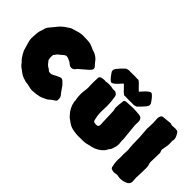

<svg xmlns="http://www.w3.org/2000/svg" viewBox="-59 -1553 2212 2212"><g transform="rotate(45 1046.5 -447.5)"><path d="M475.6 29.3Q455.6 29.3 393.6 12.7Q363.3 12.7 317.6 -3.7Q272 -20 231.4 -55.7Q189.9 -81.1 170.4 -113.8Q165 -121.1 157.2 -126.5Q141.6 -138.7 114.7 -183.1Q106 -198.2 98.6 -213.4Q91.3 -228.5 89.4 -230.7Q87.4 -232.9 54.2 -353Q49.8 -382.3 49.3 -390.1Q52.2 -479.5 61.5 -515.6Q74.2 -548.3 78.6 -569.8Q83 -591.3 96.2 -609.4Q125 -646.5 180.2 -710.9Q211.9 -746.1 252.4 -770Q266.6 -779.3 280.3 -789.1Q295.9 -799.8 311.5 -803.2Q323.7 -805.7 358.4 -817.4Q372.1 -819.3 385.3 -825.7Q388.7 -827.1 392.1 -827.1Q395.5 -827.1 410.6 -830.3Q425.8 -833.5 440.9 -834.5Q540.5 -834.5 574.7 -825.7Q606.9 -814.5 648.4 -794.9Q672.9 -789.6 694.3 -778.3Q739.7 -754.4 767.1 -711.4Q774.4 -700.7 785.2 -691.4Q808.6 -670.4 808.6 -651.4Q808.6 -631.3 772.9 -600.1Q737.3 -568.8 672.4 -513.7Q650.9 -475.1 615.2 -475.1Q590.8 -475.1 569.8 -495.6Q559.1 -506.3 546.4 -511.7Q537.1 -515.6 528.3 -520Q502.9 -533.2 484.9 -533.2Q464.8 -533.2 441.9 -510.3Q433.1 -503.4 428.2 -498.5Q419.4 -490.2 409.2 -483.4Q392.1 -473.1 385 -459.5Q377.9 -445.8 364.3 -434.1Q361.3 -406.7 361.3 -400.4Q361.3 -379.9 368.7 -351.6Q385.7 -330.1 398.9 -314.5Q409.7 -300.8 429.7 -290Q442.4 -286.1 461.4 -265.6Q471.2 -260.7 488.3 -260.7Q510.3 -260.7 528.8 -271.5Q564 -292.5 602.1 -307.6Q610.4 -311 618.2 -311Q638.2 -311 657.7 -289.6L669.4 -277.8Q689.9 -260.7 700.7 -239.7L739.3 -185.1Q748 -175.3 756.3 -165Q770 -146.5 770 -114.3Q770 -105.5 768.3 -97.7Q766.6 -89.8 759.3 -83.7Q752 -77.6 743.4 -72.3Q734.9 -66.9 728 -62Q723.6 -58.6 718.8 -55.7Q710.4 -50.8 704.1 -44.4Q690.9 -29.8 676.8 -22Q662.6 -14.2 627.4 2Q592.3 18.1 544.2 23.7Q496.1 29.3 475.6 29.3Z M1219.7 24.4Q1198.7 24.4 1150.6 16.6Q1102.5 8.8 1064.5 -17.1Q1026.4 -43 1013.9 -53Q1001.5 -63 991.7 -76.2Q985.4 -84 978.5 -91.3Q953.1 -117.7 928.2 -177.2Q922.9 -200.2 916.5 -223.6L917 -230.5Q917 -250 911.6 -268.1Q906.2 -302.7 906.2 -337.9Q906.2 -375 914.6 -426.8Q916 -440.4 916 -452.1Q916 -463.9 914.6 -475.6Q913.6 -502.4 913.6 -539.1Q913.6 -576.2 916 -612.8Q919.9 -635.3 945.1 -640.9Q970.2 -646.5 990.2 -646.5Q999.5 -646.5 1008.8 -644.5L1028.8 -648.4Q1032.2 -648.4 1035.2 -648.9Q1044.9 -650.4 1054.2 -650.4Q1072.3 -650.4 1098.6 -647.9Q1120.6 -641.6 1133.8 -641.6Q1138.7 -641.6 1154.8 -642.6Q1171.9 -642.6 1185.5 -631.3Q1201.7 -619.1 1205.1 -601.6Q1206.5 -589.8 1209 -578.1Q1219.2 -526.9 1219.2 -449.2Q1219.2 -407.7 1217.3 -388.2Q1216.3 -372.1 1216.3 -356Q1216.3 -300.3 1234.9 -232.9Q1238.8 -220.2 1254.4 -217Q1270 -213.9 1279.3 -213.9Q1303.2 -213.9 1311.5 -224.6Q1318.8 -234.4 1318.8 -257.8L1316.4 -303.7Q1314.5 -391.1 1310.1 -473.1Q1301.8 -499 1301.8 -520Q1301.8 -528.8 1303.2 -536.6Q1303.2 -560.5 1307.1 -584.5Q1311 -601.6 1311 -627.9Q1319.3 -646.5 1351.1 -647.5Q1410.6 -651.9 1441.4 -651.9Q1498.5 -651.9 1554.2 -645.5Q1577.1 -642.1 1588.6 -628.4Q1600.1 -614.7 1602.1 -597.2Q1603.5 -584.5 1603.5 -572.3Q1603.5 -562.5 1602.5 -552.7L1602.1 -525.4Q1603.5 -503.9 1606.4 -482.4L1616.7 -376Q1620.1 -347.2 1623 -317.9Q1623 -310.5 1622.1 -303.7Q1621.6 -299.3 1621.6 -294.9Q1621.6 -281.7 1627 -243.2Q1627 -233.4 1624 -206.5Q1617.7 -189.9 1613.8 -172.9Q1607.4 -142.1 1586.4 -119.1Q1580.6 -112.8 1577.1 -103.5Q1548.8 -46.9 1464.4 -9.8Q1454.1 -5.9 1426.3 2Q1414.1 4.9 1401.9 6.8Q1383.8 9.8 1366.7 15.6Q1342.3 23.4 1316.9 23.4ZM1286.6 -683.6Q1281.7 -681.6 1278.3 -681.6Q1264.2 -683.1 1242.2 -705.1Q1229 -717.3 1201.7 -747.6Q1187.5 -759.3 1172.4 -775.4Q1142.6 -743.7 1141.1 -741.7Q1103 -695.8 1068.8 -682.1L1064.9 -681.6Q1046.9 -681.6 1012.7 -724.1Q992.7 -748.5 976.1 -776.4Q973.6 -785.2 973.6 -792.5Q973.6 -810.5 991.7 -833.5Q1031.7 -880.4 1058.6 -904.8Q1067.9 -916 1076.9 -918.5Q1085.9 -920.9 1106.4 -925.3L1146 -924.3Q1167.5 -925.3 1193.8 -925.3L1241.7 -923.8Q1244.1 -923.8 1246.6 -923.3Q1251.5 -925.3 1254.9 -925.3Q1269 -923.8 1291 -901.9Q1304.2 -889.6 1331.5 -859.4Q1345.7 -847.7 1360.8 -831.5Q1390.6 -863.3 1392.1 -865.2Q1430.2 -911.1 1464.4 -924.8L1468.3 -925.3Q1486.3 -925.3 1520.5 -882.8Q1540.5 -858.4 1557.1 -830.6Q1559.6 -821.8 1559.6 -814.5Q1559.6 -796.4 1541.5 -773.4Q1501.5 -726.6 1474.6 -702.1Q1465.3 -690.9 1456.3 -688.5Q1447.3 -686 1426.8 -681.6L1387.2 -682.6Q1365.7 -681.6 1339.4 -681.6L1291.5 -683.1Q1289.1 -683.1 1286.6 -683.6Z M1918.5 29.3Q1897.5 29.3 1875.5 23.9Q1868.7 22 1860.8 22Q1850.1 22 1835.4 25.9Q1826.2 28.8 1816.9 28.8L1809.1 28.3L1796.9 26.4Q1783.7 24.4 1772.5 19.3Q1761.2 14.2 1757.3 -1.5L1755.9 -8.3Q1745.6 -54.7 1744.1 -101.6Q1744.1 -123 1746.6 -144.5L1745.1 -191.9Q1745.1 -210.9 1747.1 -230.5Q1748.5 -245.1 1748.5 -260.3Q1748.5 -280.3 1745.1 -299.3Q1740.7 -321.3 1738.8 -464.4L1729 -597.7Q1729.5 -615.7 1731 -633.3Q1732.9 -661.6 1732.9 -689.9Q1732.9 -708 1731.2 -725.8Q1729.5 -743.7 1729 -761.7Q1730.5 -817.9 1764.6 -822.8Q1830.6 -830.6 1863.3 -832.5Q1870.6 -834 1877.9 -834Q1882.8 -834 1886.2 -832Q1897.9 -825.7 1909.2 -825.7Q1920.9 -825.7 1932.1 -827.1Q1947.8 -829.1 1959 -829.1Q1971.7 -829.1 1986.3 -825.7Q2003.4 -821.3 2012.7 -802.2Q2038.6 -760.3 2038.6 -732.4Q2038.6 -718.8 2034.2 -704.6L2033.7 -698.7Q2033.7 -695.3 2034.4 -691.7Q2035.2 -688 2035.2 -684.1Q2035.2 -675.8 2035.6 -668.7Q2036.1 -661.6 2036.1 -655.3Q2036.1 -625.5 2027.8 -591.3Q2022.5 -569.8 2020.5 -548.3Q2020.5 -537.1 2026.1 -525.6Q2031.7 -514.2 2032.7 -502.9Q2032.7 -463.4 2030.8 -423.8Q2028.8 -372.1 2028.8 -360.8Q2028.8 -343.8 2033.7 -327.6Q2043.9 -301.3 2043.9 -265.1Q2043.9 -250.5 2042.5 -235.8V-204.6Q2042.5 -179.7 2041 -157.7V-153.8Q2038.6 -119.6 2038.6 -112.3Q2039.1 -98.6 2040.5 -84.5Q2042.5 -65.9 2042.5 -47.9Q2042 -12.2 2013.2 4.4Q1964.4 29.3 1918.5 29.3Z"/></g></svg>

Font: Kaph
Style: Regular
Weight: 400
Designer: GGBotNet
Foundry: f0n7.com
Version: 1.10